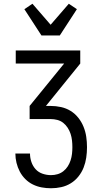

<svg xmlns="http://www.w3.org/2000/svg" viewBox="-20 -1004 540 1024"><path d="M252 0Q227 0 202.5 -4.5Q178 -9 155.5 -20Q133 -31 115 -49Q97 -67 85.5 -89Q74 -111 68 -135.5Q62 -160 62 -185H140Q140 -162 147.5 -140Q155 -118 170 -101.5Q185 -85 207 -77.5Q229 -70 252 -70Q270 -70 287 -75Q304 -80 318 -91Q332 -102 341.5 -117Q351 -132 356.5 -149Q362 -166 364 -183.5Q366 -201 366 -219Q366 -237 364 -255Q362 -273 356.5 -290Q351 -307 341 -322.5Q331 -338 317 -349Q303 -360 285.5 -364.5Q268 -369 250 -369H138V-439L322 -665H64V-735H408V-665L225 -439H250Q278 -439 305.5 -433Q333 -427 356.5 -412.5Q380 -398 397.5 -376Q415 -354 425.5 -328Q436 -302 440 -274.5Q444 -247 444 -219Q444 -191 440 -163.5Q436 -136 426 -110.5Q416 -85 398.5 -63Q381 -41 357.5 -26.5Q334 -12 307 -6Q280 0 252 0ZM201 -815 110 -955 153 -984 250 -872 347 -984 390 -955 299 -815Z"/></svg>

Font: Iosevka Fuck
Style: Regular
Weight: 400
Monospace: yes
Designer: Belleve Invis
Foundry: Belleve Invis
Version: Version 28.0.7; ttfautohint (v1.8.3)